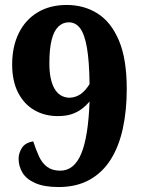

<svg xmlns="http://www.w3.org/2000/svg" viewBox="-20 -744 568 774"><path d="M216 10Q158 10 122 -6Q86 -22 70.5 -48Q55 -74 55 -104Q55 -127 68.5 -148Q82 -169 114 -174Q125 -140 137.5 -113Q150 -86 170.5 -71Q191 -56 223 -56Q279 -56 307.5 -124.5Q336 -193 341 -335Q327 -318 309 -304.5Q291 -291 268 -283.5Q245 -276 213 -276Q160 -276 118.5 -300Q77 -324 53 -370.5Q29 -417 29 -484Q29 -556 55.5 -610Q82 -664 131.5 -694Q181 -724 249 -724Q319 -724 373.5 -689.5Q428 -655 459.5 -580.5Q491 -506 491 -385Q491 -300 475.5 -227.5Q460 -155 427 -102Q394 -49 341.5 -19.5Q289 10 216 10ZM260 -350Q286 -351 305.5 -365Q325 -379 341 -405Q340 -497 330.5 -551.5Q321 -606 303 -630Q285 -654 257 -654Q233 -654 215 -636.5Q197 -619 188 -582.5Q179 -546 179 -488Q179 -423 199.5 -387Q220 -351 260 -350Z"/></svg>

Font: Noto Serif Khmer SemiCondensed ExtraBold
Style: Regular
Weight: 800
Width: 4
Designer: Danh Hong and the Monotype Design Team
Foundry: Monotype Imaging Inc.
Version: Version 2.004